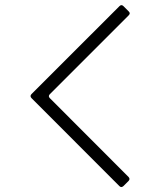

<svg xmlns="http://www.w3.org/2000/svg" viewBox="-20 -636 633 758"><path d="M104 -264.2 451.7 -611.8Q455.6 -615.7 459.5 -615.7Q463.4 -615.7 467.3 -611.8L488.3 -590.8Q492.2 -586.9 492.2 -583.3Q492.2 -579.6 487.8 -575.2L176.8 -264.2Q172.9 -260.3 172.9 -256.3Q172.9 -252.4 176.8 -248.5L487.8 63Q491.2 66.9 491.2 70.6Q491.2 74.2 487.8 78.1L467.3 98.6Q462.9 102.5 459 102.5Q455.1 102.5 451.2 98.6L104 -249Q100.6 -252.9 100.6 -256.6Q100.6 -260.3 104 -264.2Z"/></svg>

Font: UnifrakturMaguntia17
Style: Book
Weight: 400
Designer: j. 'mach' wust, Gerrit Ansmann, Georg Duffner, based on a font by Peter Wiegel, original typeface by Carl Albert Fahrenw
Version: Version 2017-03-19